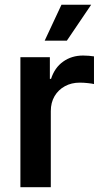

<svg xmlns="http://www.w3.org/2000/svg" viewBox="-20 -779 430 799"><path d="M64.9 0V-541H187.5V-450.7H192.4Q207.5 -497.6 242.9 -522.7Q278.3 -547.9 325.7 -547.9Q336.9 -547.9 349.6 -546.9Q362.3 -545.9 371.1 -544.4V-429.2Q363.8 -431.2 346.2 -433.1Q328.6 -435.1 311.5 -435.1Q277.3 -435.1 250 -420.2Q222.7 -405.3 207 -378.7Q191.4 -352.1 191.4 -316.4V0ZM166 -609.9 235.8 -759.3H359.4L258.3 -609.9Z"/></svg>

Font: Inter 17pt SemiBold
Style: Regular
Weight: 600
Version: Version 4.001;git-66647c0bb